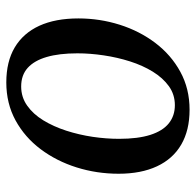

<svg xmlns="http://www.w3.org/2000/svg" viewBox="-26 -570 607 594"><g transform="rotate(-90 277.0 -272.5)"><path d="M319.5 -556Q384 -556 428 -529.8Q472 -503.5 494.8 -453.8Q517.5 -404 517.5 -333Q517.5 -267 498 -205.2Q478.5 -143.5 441.5 -94.8Q404.5 -46 352.2 -17.5Q300 11 235 11Q171.5 11 127.2 -14.8Q83 -40.5 60 -89.8Q37 -139 37 -208.5Q37 -276 56.5 -338.2Q76 -400.5 113 -449.8Q150 -499 202.2 -527.5Q254.5 -556 319.5 -556ZM307 -510Q274 -510 247.8 -491.5Q221.5 -473 202.2 -441.5Q183 -410 170.2 -370.5Q157.5 -331 151.2 -289Q145 -247 145 -207Q145 -149 157.2 -110.5Q169.5 -72 193 -53.2Q216.5 -34.5 249 -34.5Q282 -34.5 307.8 -53Q333.5 -71.5 352.8 -102.8Q372 -134 384.5 -173.2Q397 -212.5 403.2 -254.5Q409.5 -296.5 409.5 -336Q409.5 -392.5 398.2 -431Q387 -469.5 364.5 -489.8Q342 -510 307 -510Z"/></g></svg>

Font: Merriweather 48pt
Style: Italic
Weight: 400
Italic angle: -7.8°
Version: Version 2.101